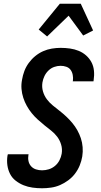

<svg xmlns="http://www.w3.org/2000/svg" viewBox="-20 -999 540 1027"><path d="M205 8Q179 8 154 4.5Q129 1 106.5 -8Q84 -17 64.5 -32Q45 -47 34 -68.5Q23 -90 19.5 -115Q16 -140 20 -166L22 -174H133L132 -170Q129 -153 132.5 -137Q136 -121 146.5 -109.5Q157 -98 172.5 -93Q188 -88 205 -88Q223 -88 241 -93.5Q259 -99 274 -111.5Q289 -124 298 -141.5Q307 -159 310 -177Q314 -202 307 -225.5Q300 -249 286 -267.5Q272 -286 253.5 -300.5Q235 -315 217 -329.5Q199 -344 181.5 -360Q164 -376 149.5 -394Q135 -412 123.5 -432.5Q112 -453 104.5 -476Q97 -499 95 -523.5Q93 -548 98 -573Q102 -597 110.5 -619.5Q119 -642 134 -662.5Q149 -683 168.5 -699Q188 -715 210.5 -725Q233 -735 257 -739Q281 -743 304 -743Q330 -743 354.5 -739.5Q379 -736 401 -727Q423 -718 440.5 -702.5Q458 -687 469 -666.5Q480 -646 482.5 -621Q485 -596 481 -571L480 -564H369L370 -567Q372 -583 369 -598.5Q366 -614 357.5 -625.5Q349 -637 334.5 -642Q320 -647 304 -647Q287 -647 270 -641Q253 -635 239.5 -622Q226 -609 218 -592.5Q210 -576 207 -558Q203 -533 210 -509.5Q217 -486 231 -467.5Q245 -449 263 -434.5Q281 -420 299.5 -405.5Q318 -391 335 -375Q352 -359 367 -341Q382 -323 393.5 -302.5Q405 -282 412.5 -259.5Q420 -237 422 -212Q424 -187 420 -162Q416 -138 406.5 -114.5Q397 -91 381.5 -70.5Q366 -50 345 -34.5Q324 -19 301 -9Q278 1 253 4.5Q228 8 205 8ZM232 -804 187 -841 300 -979H412L478 -836L425 -809L347 -915Z"/></svg>

Font: Iosevka Curly
Style: Bold Italic
Weight: 700
Italic angle: -9°
Monospace: yes
Designer: Belleve Invis
Foundry: Belleve Invis
Version: Version 22.1.2; ttfautohint (v1.8.4)